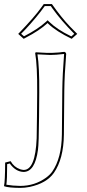

<svg xmlns="http://www.w3.org/2000/svg" viewBox="-55 -688 425 940"><path d="M127 -234.9Q127.9 -368.2 117.2 -428.2L120.1 -432.1Q127 -432.1 144 -430.7Q174.8 -428.7 190.9 -429.2Q195.8 -429.2 200.4 -429.2Q205.1 -429.2 209.5 -429.7Q213.9 -430.2 218 -430.2Q222.2 -430.2 227.1 -430.7Q231.9 -431.2 234.4 -431.2Q236.8 -431.2 241.9 -432.1Q247.1 -433.1 248.5 -433.1Q250 -433.1 254.9 -433.6L259.8 -434.1Q268.1 -432.1 269 -423.8Q260.7 -321.8 259.8 -246.1L257.8 -28.8Q256.3 89.8 209 158.2Q172.9 209.5 90.3 227.1Q65.9 231.9 43.9 231.9Q-12.7 231.4 -34.2 224.1L-35.2 221.2Q-30.3 202.1 -29.8 107.9L-2.9 101.1Q13.2 129.9 43.5 140.6Q53.2 143.6 61 144Q118.2 144 124.5 -11.2Q125.5 -30.3 126 -116.2ZM323.2 -522 295.9 -498Q221.2 -533.7 181.6 -571.3Q179.2 -573.7 178.2 -575.2Q138.7 -538.6 70.8 -503.4Q63 -499.5 61 -498L34.2 -522Q114.3 -605 147.5 -651.9Q150.9 -656.7 159.2 -668H199.2Q245.6 -602.1 287.6 -558.1Q303.2 -542 323.2 -522ZM137.2 -234.9 136.2 -115.7Q135.3 14.6 130.9 45.4Q116.7 152.8 61 153.8Q21.5 152.8 -7.3 112.3L-20 115.7Q-20 192.4 -23.9 216.3Q6.8 221.7 43.9 222.2Q114.7 222.2 170.9 181.6Q189.9 167.5 200.7 152.3Q246.6 85.9 248 -29.3L250 -246.1Q251 -324.2 258.8 -423.8Q216.8 -418.9 190.9 -418.9Q180.7 -418.9 128.4 -421.9Q138.2 -358.4 137.2 -234.9ZM308.6 -522.5Q243.7 -587.9 202.6 -645.5Q198.7 -650.9 193.8 -658.2H164.1Q125.5 -604 68.4 -543Q58.6 -532.7 48.3 -522.5L62.5 -510.3Q131.3 -545.9 168 -579.6Q169.9 -581.5 171.4 -582.5L178.2 -588.9L185.1 -582Q224.1 -543.9 290.5 -511.7Q293 -510.7 294.4 -509.8Z"/></svg>

Font: Linux Biolinum Outline O
Style: Bold
Weight: 700
Designer: Philipp H. Poll
Foundry: Philipp H. Poll
Version: Version 0.9.2